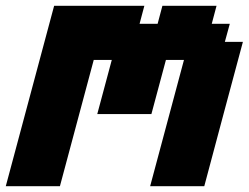

<svg xmlns="http://www.w3.org/2000/svg" viewBox="-20 -645 861 665"><path d="M500 0H687.5Q709.5 -83 754.2 -250Q798.8 -417 821.3 -500H758.8L775.9 -562.5H713.4L730 -625H542.5L525.9 -562.5H463.4L480 -625H167.5Q139.6 -520.5 83.7 -312.3Q27.8 -104 0 0H187.5L304.7 -437.5H367.2L316.9 -250H504.4L554.7 -437.5H617.2Z"/></svg>

Font: Faithful 32x
Style: SemiboldOblique
Weight: 400
Foundry: Faithful Resource Pack
Version: Version 1.0; January 27, 2023